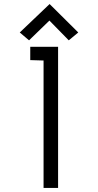

<svg xmlns="http://www.w3.org/2000/svg" viewBox="-20 -932 488 952"><path d="M268 0V-700H130V-634L196 -632V0ZM368 -771 226 -912 78 -771 124 -732 225 -830 321 -732Z"/></svg>

Font: Advent Pro
Style: Medium
Weight: 500
Designer: Andreas Kalpakidis
Foundry: Andreas Kalpakidis
Version: Version 2.002 2008